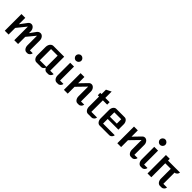

<svg xmlns="http://www.w3.org/2000/svg" viewBox="425 -2477 4160 4160"><g transform="rotate(45 2504.5 -397.0)"><path d="M107.4 -511.2H224.1V-314.9L342.8 -474.1Q358.4 -492.7 375.2 -502.2Q392.1 -511.7 416.5 -511.7Q436 -511.7 453.9 -502Q471.7 -492.2 485.1 -475.3Q498.5 -458.5 506.6 -436Q514.6 -413.6 514.6 -387.7V-332.5L617.2 -474.1Q632.8 -492.2 652.3 -502Q671.9 -511.7 695.8 -511.7Q715.3 -511.7 733.2 -502Q751 -492.2 764.4 -475.3Q777.8 -458.5 785.9 -436Q793.9 -413.6 793.9 -387.7V-83.5H880.9Q878.9 -66.4 871.3 -51Q863.8 -35.6 852.3 -24.4Q840.8 -13.2 826.2 -6.6Q811.5 0 795.4 0H769Q750 0 733.2 -9.8Q716.3 -19.5 704.1 -36.4Q691.9 -53.2 684.8 -75.7Q677.7 -98.1 677.7 -124V-417.5L514.6 -219.7V0H397.9V-417.5L224.1 -202.6V0H107.4Z M981 -373.5Q981 -402.8 989 -428.2Q997.1 -453.6 1011.2 -472.2Q1025.4 -490.7 1044.7 -501.2Q1064 -511.7 1086.4 -511.7H1415.5V-83.5H1521.5Q1519.5 -66.4 1512 -51Q1504.4 -35.6 1492.9 -24.4Q1481.4 -13.2 1466.8 -6.6Q1452.1 0 1436 0H1383.8Q1359.9 0 1338.4 -16.4Q1316.9 -32.7 1302.7 -60.5Q1288.6 -32.7 1267.1 -16.4Q1245.6 0 1221.7 0H1073.7Q1054.7 0 1037.6 -9.8Q1020.5 -19.5 1008.1 -36.1Q995.6 -52.7 988.3 -75Q981 -97.2 981 -122.6ZM1299.3 -83.5V-427.7H1097.2V-83.5Z M1657.7 -629.4Q1640.6 -629.4 1625.7 -635.7Q1610.8 -642.1 1599.6 -653.3Q1588.4 -664.6 1582 -679.4Q1575.7 -694.3 1575.7 -711.4Q1575.7 -728.5 1582 -743.4Q1588.4 -758.3 1599.6 -769.5Q1610.8 -780.8 1625.7 -787.4Q1640.6 -793.9 1657.7 -793.9Q1674.8 -793.9 1689.7 -787.4Q1704.6 -780.8 1715.8 -769.5Q1727.1 -758.3 1733.6 -743.4Q1740.2 -728.5 1740.2 -711.4Q1740.2 -694.3 1733.6 -679.4Q1727.1 -664.6 1715.8 -653.3Q1704.6 -642.1 1689.5 -635.7Q1674.3 -629.4 1657.7 -629.4ZM1600.6 -511.2H1717.3V-83.5H1821.8Q1820.3 -66.4 1812.7 -51Q1805.2 -35.6 1793.7 -24.4Q1782.2 -13.2 1767.6 -6.6Q1752.9 0 1736.8 0H1693.8Q1674.8 0 1657.7 -9.8Q1640.6 -19.5 1627.9 -36.4Q1615.2 -53.2 1607.9 -75.7Q1600.6 -98.1 1600.6 -124Z M1918.9 -511.2H2035.6V-317.9L2186.5 -474.1Q2202.1 -492.2 2219 -502Q2235.8 -511.7 2259.3 -511.7Q2278.8 -511.7 2296.9 -502Q2314.9 -492.2 2328.6 -475.3Q2342.3 -458.5 2350.3 -436Q2358.4 -413.6 2358.4 -387.7V-84H2457Q2455.1 -66.4 2447.5 -51.3Q2439.9 -36.1 2428.5 -24.7Q2417 -13.2 2402.3 -6.6Q2387.7 0 2371.6 0H2333.5Q2314 0 2297.1 -9.8Q2280.3 -19.5 2267.8 -36.4Q2255.4 -53.2 2248 -75.7Q2240.7 -98.1 2240.7 -124V-420.9L2035.6 -210V0H1918.9Z M2560.1 -436H2521V-511.2H2560.1V-647L2676.8 -705.1V-511.2H2808.1V-436H2676.8V-83.5H2851.6Q2849.6 -66.4 2842 -51Q2834.5 -35.6 2822.8 -24.4Q2811 -13.2 2796.4 -6.6Q2781.7 0 2765.6 0H2652.8Q2633.8 0 2616.7 -9.8Q2599.6 -19.5 2587.2 -36.4Q2574.7 -53.2 2567.4 -75.7Q2560.1 -98.1 2560.1 -124Z M2918.9 -387.2Q2918.9 -413.1 2926.3 -435.5Q2933.6 -458 2946 -474.9Q2958.5 -491.7 2975.6 -501.5Q2992.7 -511.2 3011.7 -511.2H3271Q3290 -511.2 3306.9 -501.5Q3323.7 -491.7 3336.4 -474.9Q3349.1 -458 3356.4 -435.5Q3363.8 -413.1 3363.8 -387.2V-224.6H3035.6V-83.5H3394Q3392.1 -66.4 3384.5 -51Q3377 -35.6 3365.5 -24.4Q3354 -13.2 3339.4 -6.6Q3324.7 0 3308.6 0H3011.7Q2992.7 0 2975.6 -9.8Q2958.5 -19.5 2946 -36.4Q2933.6 -53.2 2926.3 -75.7Q2918.9 -98.1 2918.9 -124ZM3247.1 -293V-427.7H3035.6V-293Z M3555.2 -511.2H3671.9V-317.9L3822.8 -474.1Q3838.4 -492.2 3855.2 -502Q3872.1 -511.7 3895.5 -511.7Q3915 -511.7 3933.1 -502Q3951.2 -492.2 3964.8 -475.3Q3978.5 -458.5 3986.6 -436Q3994.6 -413.6 3994.6 -387.7V-84H4093.3Q4091.3 -66.4 4083.7 -51.3Q4076.2 -36.1 4064.7 -24.7Q4053.2 -13.2 4038.6 -6.6Q4023.9 0 4007.8 0H3969.7Q3950.2 0 3933.3 -9.8Q3916.5 -19.5 3904.1 -36.4Q3891.6 -53.2 3884.3 -75.7Q3877 -98.1 3877 -124V-420.9L3671.9 -210V0H3555.2Z M4232.9 -629.4Q4215.8 -629.4 4200.9 -635.7Q4186 -642.1 4174.8 -653.3Q4163.6 -664.6 4157.2 -679.4Q4150.9 -694.3 4150.9 -711.4Q4150.9 -728.5 4157.2 -743.4Q4163.6 -758.3 4174.8 -769.5Q4186 -780.8 4200.9 -787.4Q4215.8 -793.9 4232.9 -793.9Q4250 -793.9 4264.9 -787.4Q4279.8 -780.8 4291 -769.5Q4302.2 -758.3 4308.8 -743.4Q4315.4 -728.5 4315.4 -711.4Q4315.4 -694.3 4308.8 -679.4Q4302.2 -664.6 4291 -653.3Q4279.8 -642.1 4264.6 -635.7Q4249.5 -629.4 4232.9 -629.4ZM4175.8 -511.2H4292.5V-83.5H4397Q4395.5 -66.4 4387.9 -51Q4380.4 -35.6 4368.9 -24.4Q4357.4 -13.2 4342.8 -6.6Q4328.1 0 4312 0H4269Q4250 0 4232.9 -9.8Q4215.8 -19.5 4203.1 -36.4Q4190.4 -53.2 4183.1 -75.7Q4175.8 -98.1 4175.8 -124Z M4480.5 -564.9H4597.7V-511.2H4965.8Q4963.9 -494.1 4956.3 -478.8Q4948.7 -463.4 4937.5 -452.1Q4926.3 -440.9 4911.9 -434.3Q4897.5 -427.7 4882.3 -427.7V-83.5H4995.6Q4993.7 -66.4 4986.1 -51Q4978.5 -35.6 4966.8 -24.4Q4955.1 -13.2 4939.9 -6.6Q4924.8 0 4907.7 0H4858.9Q4839.8 0 4822.8 -9.8Q4805.7 -19.5 4793 -36.4Q4780.3 -53.2 4772.9 -75.7Q4765.6 -98.1 4765.6 -124V-427.7H4596.7V0H4480.5Z"/></g></svg>

Font: Atomic Age
Style: Regular
Weight: 400
Version: Version 1.007; ttfautohint (v1.4.1) -l 6 -r 46 -G 0 -x 0 -H 